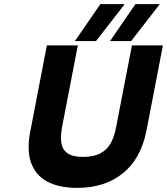

<svg xmlns="http://www.w3.org/2000/svg" viewBox="-20 -900 809 930"><path d="M127 -265 207 -680H357L281 -287Q272 -237 277.5 -205.5Q283 -174 308 -157Q333 -140 383 -140Q433 -140 465.5 -157Q498 -174 516 -206Q534 -238 543 -287L619 -680H769L689 -265Q662 -131 575 -60.5Q488 10 354 10Q265 10 208 -21Q151 -52 130 -113.5Q109 -175 127 -265ZM466 -880H584L445 -701H343ZM636 -880H754L615 -701H513Z"/></svg>

Font: Teachers[wght] Italic
Style: Regular
Weight: 400
Designer: Alfredo Marco Pradil & Chank Diesel
Version: Version 1.000;Glyphs 3.1.2 (3151)